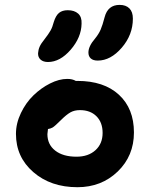

<svg xmlns="http://www.w3.org/2000/svg" viewBox="-20 -801 620 793"><path d="M383.8 -550.8Q364.7 -550.8 355 -559.6Q345.2 -568.4 345.2 -584Q345.2 -609.9 372.1 -641.1Q387.7 -660.2 395.8 -679Q403.8 -697.8 412.1 -730Q425.3 -780.8 474.1 -780.8Q500 -780.8 514.4 -766.4Q528.8 -752 528.8 -724.1Q528.8 -657.2 482.9 -604Q437 -550.8 383.8 -550.8ZM178.2 -544.9Q158.7 -544.9 147.7 -554.7Q136.7 -564.5 137.2 -581.1Q138.2 -595.7 143.8 -608.4Q149.4 -621.1 164.1 -639.2Q180.7 -660.6 188.7 -674.8Q196.8 -689 202.1 -710Q210.4 -736.8 223.9 -747.8Q237.3 -758.8 259.8 -758.8Q287.1 -758.8 302.7 -744.9Q318.4 -731 316.9 -703.1Q315.9 -646.5 272 -595.7Q228 -544.9 178.2 -544.9ZM299.8 -27.8Q189.5 -27.8 117.7 -90.1Q45.9 -152.3 45.9 -248Q45.9 -291.5 66.4 -334.2Q86.9 -377 118.2 -407.2Q149.4 -437.5 186.8 -456.3Q224.1 -475.1 257.8 -475.1Q279.3 -475.1 293 -466.8H299.8Q409.2 -466.8 471.2 -409.7Q533.2 -352.5 533.2 -253.9Q533.2 -157.2 466.1 -92.5Q398.9 -27.8 299.8 -27.8ZM175.8 -247.1Q175.8 -204.1 208 -179Q240.2 -153.8 295.9 -153.8Q344.7 -153.8 374.3 -180.7Q403.8 -207.5 403.8 -252Q403.8 -295.4 378.4 -320.8Q353 -346.2 310.1 -346.2Q287.1 -346.2 270.5 -336.7Q253.9 -327.1 232.9 -306.2Q206.5 -279.8 197.3 -274.4Q188.5 -269.5 178.2 -268.1Q175.8 -251 175.8 -247.1Z"/></svg>

Font: Shantell Sans Irregular
Style: Regular
Weight: 600
Designer: Stephen Nixon, Anya Danilova, Shantell Martin
Foundry: Arrow Type
Version: Version 1.006;[9816181b4]